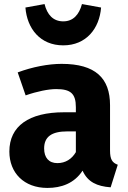

<svg xmlns="http://www.w3.org/2000/svg" viewBox="-20 -906 630 944"><path d="M291 -683C404 -683 469 -766 477 -869L383 -886C369 -834 340 -801 291 -801C241 -801 212 -834 199 -886L105 -869C113 -766 177 -683 291 -683ZM521 -166V-389C521 -522 449 -592 283 -592C218 -592 139 -577 67 -550L106 -437C163 -457 219 -468 256 -468C326 -468 353 -447 353 -379V-354H295C122 -354 26 -286 26 -161C26 -56 98 18 213 18C281 18 345 -4 386 -67C411 -11 457 10 524 15L559 -96C532 -106 521 -122 521 -166ZM262 -104C220 -104 197 -131 197 -176C197 -233 233 -260 311 -260H353V-158C333 -124 302 -104 262 -104Z"/></svg>

Font: Glow Sans SC Normal ExtraBold
Style: Regular
Weight: 800
Designer: Ryoko NISHIZUKA (kana, bopomofo & ideographs); Paul D. Hunt (Latin, Greek & Cyrillic); Sandoll Communications, Soo-young
Version: Version 0.93